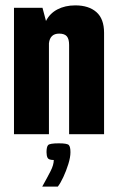

<svg xmlns="http://www.w3.org/2000/svg" viewBox="-20 -499 435 714"><path d="M32 -470H138L151 -421Q165 -449 193.5 -464Q222 -479 260 -479Q310 -479 338.5 -454Q367 -429 367 -377V0H237V-332Q237 -354 228.5 -364Q220 -374 200 -374Q183 -374 173.5 -365Q164 -356 162 -338V0H32ZM137 195Q156 161 168 137.5Q180 114 180 96Q161 96 157 88Q153 80 153 67Q153 47 159 40.5Q165 34 199 34Q230 34 236 40.5Q242 47 242 67Q242 86 234 111.5Q226 137 215.5 159.5Q205 182 195 195Z"/></svg>

Font: Smooch Sans ExtraBold
Style: Regular
Weight: 800
Designer: Robert E. Leuschke
Foundry: Robert E. Leuschke
Version: Version 1.010